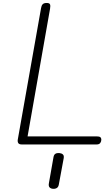

<svg xmlns="http://www.w3.org/2000/svg" viewBox="-20 -948 685 1260"><path d="M123 0Q106.5 0 100.5 -8.2Q94.5 -16.5 96.5 -31L249.5 -895Q252 -911.5 260 -920Q268 -928.5 286.5 -928.5Q304.5 -928.5 308.2 -919.2Q312 -910 308.5 -891L161 -53H614Q632 -53 638.5 -47.5Q645 -42 645 -31.5Q645 -19.5 638 -9.8Q631 0 614 0ZM326.5 291Q312 289.5 304.8 281Q297.5 272.5 301 254L331 83.5Q334 66.5 344.2 60.8Q354.5 55 370 56.5Q385 58 393 65.8Q401 73.5 398 90.5L366 263Q363 280 352 286.2Q341 292.5 326.5 291Z"/></svg>

Font: Edu VIC WA NT Hand
Style: Regular
Weight: 400
Designer: Tina and Corey Anderson, Eben Sorkin, Mirko Velimirovic
Foundry: Google for Education
Version: Version 1.000